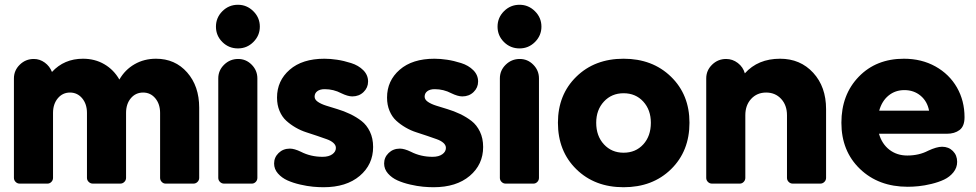

<svg xmlns="http://www.w3.org/2000/svg" viewBox="-20 -766 4073 801"><path d="M342.8 -23.9V-294.9Q342.8 -332 322.8 -356Q302.7 -379.9 272 -379.9Q241.2 -379.9 221.2 -356Q201.2 -332 201.2 -294.9V-23.9Q201.2 -14.2 194.3 -7.1Q187.5 0 178.2 0H62Q52.2 0 45.2 -7.1Q38.1 -14.2 38.1 -23.9V-439Q38.1 -472.2 62.5 -496.1Q86.9 -520 121.1 -520Q146 -520 166.7 -504.9Q187.5 -489.7 196.8 -465.8Q247.6 -521 326.2 -521Q376 -521 415.3 -498Q454.6 -475.1 478 -434.1Q501.5 -475.1 541.3 -498Q581.1 -521 630.9 -521Q710.4 -521 760.7 -463.9Q811 -406.7 811 -316.9V-23.9Q811 -14.2 804 -7.1Q796.9 0 787.1 0H670.9Q661.6 0 654.8 -7.1Q647.9 -14.2 647.9 -23.9V-294.9Q647.9 -332 627.9 -356Q607.9 -379.9 577.1 -379.9Q545.9 -379.9 525.9 -356.2Q505.9 -332.5 505.9 -294.9V-23.9Q505.9 -14.2 498.8 -7.1Q491.7 0 481.9 0H367.2Q357.4 0 350.1 -7.1Q342.8 -14.2 342.8 -23.9Z M890.6 -23.9V-439Q890.6 -472.2 915 -496.1Q939.5 -520 973.6 -520Q1006.3 -520 1030 -496.1Q1053.7 -472.2 1053.7 -439V-23.9Q1053.7 -14.2 1046.9 -7.1Q1040 0 1030.8 0H914.6Q904.8 0 897.7 -7.1Q890.6 -14.2 890.6 -23.9ZM972.7 -746.1Q1009.8 -746.1 1036.9 -719.2Q1064 -692.4 1064 -654.8Q1064 -617.7 1037.1 -590.8Q1010.3 -564 972.7 -564Q934.6 -564 907.7 -590.6Q880.9 -617.2 880.9 -654.8Q880.9 -692.4 907.7 -719.2Q934.6 -746.1 972.7 -746.1Z M1333.5 -521Q1358.4 -521 1386.2 -516.8Q1414.1 -512.7 1444.8 -502.9Q1475.6 -493.2 1495.6 -473.1Q1515.6 -453.1 1515.6 -425.8Q1515.6 -400.4 1496.8 -382.1Q1478 -363.8 1449.7 -363.8Q1431.2 -363.8 1403.8 -377Q1371.6 -394 1334.5 -394Q1314.9 -394 1303.7 -385.5Q1292.5 -377 1292.5 -362.8Q1292.5 -350.6 1305.9 -341.3Q1319.3 -332 1340.8 -325.2Q1362.3 -318.4 1388.4 -310.5Q1414.6 -302.7 1440.7 -290.3Q1466.8 -277.8 1488.3 -261.2Q1509.8 -244.6 1523.2 -216.8Q1536.6 -189 1536.6 -152.8Q1536.6 -79.6 1480.7 -32.2Q1424.8 15.1 1329.6 15.1Q1309.6 15.1 1285.6 12.9Q1261.7 10.7 1232.2 3.9Q1202.6 -2.9 1179.2 -13.4Q1155.8 -23.9 1139.6 -42.2Q1123.5 -60.5 1123.5 -84Q1123.5 -109.4 1142.3 -127.7Q1161.1 -146 1189.5 -146Q1208 -146 1235.4 -132.8Q1276.4 -111.8 1325.7 -111.8Q1351.6 -111.8 1366.5 -122.6Q1381.3 -133.3 1381.3 -148.9Q1381.3 -160.6 1370.8 -169.9Q1360.4 -179.2 1343 -185.3Q1325.7 -191.4 1303.7 -199Q1281.7 -206.5 1258.5 -213.9Q1235.4 -221.2 1213.4 -233.9Q1191.4 -246.6 1174.1 -262.5Q1156.7 -278.3 1146.2 -303.2Q1135.7 -328.1 1135.7 -358.9Q1135.7 -429.2 1188.5 -475.1Q1241.2 -521 1333.5 -521Z M1792.5 -521Q1817.4 -521 1845.2 -516.8Q1873 -512.7 1903.8 -502.9Q1934.6 -493.2 1954.6 -473.1Q1974.6 -453.1 1974.6 -425.8Q1974.6 -400.4 1955.8 -382.1Q1937 -363.8 1908.7 -363.8Q1890.1 -363.8 1862.8 -377Q1830.6 -394 1793.5 -394Q1773.9 -394 1762.7 -385.5Q1751.5 -377 1751.5 -362.8Q1751.5 -350.6 1764.9 -341.3Q1778.3 -332 1799.8 -325.2Q1821.3 -318.4 1847.4 -310.5Q1873.5 -302.7 1899.7 -290.3Q1925.8 -277.8 1947.3 -261.2Q1968.8 -244.6 1982.2 -216.8Q1995.6 -189 1995.6 -152.8Q1995.6 -79.6 1939.7 -32.2Q1883.8 15.1 1788.6 15.1Q1768.6 15.1 1744.6 12.9Q1720.7 10.7 1691.2 3.9Q1661.6 -2.9 1638.2 -13.4Q1614.7 -23.9 1598.6 -42.2Q1582.5 -60.5 1582.5 -84Q1582.5 -109.4 1601.3 -127.7Q1620.1 -146 1648.4 -146Q1667 -146 1694.3 -132.8Q1735.4 -111.8 1784.7 -111.8Q1810.5 -111.8 1825.4 -122.6Q1840.3 -133.3 1840.3 -148.9Q1840.3 -160.6 1829.8 -169.9Q1819.3 -179.2 1802 -185.3Q1784.7 -191.4 1762.7 -199Q1740.7 -206.5 1717.5 -213.9Q1694.3 -221.2 1672.4 -233.9Q1650.4 -246.6 1633.1 -262.5Q1615.7 -278.3 1605.2 -303.2Q1594.7 -328.1 1594.7 -358.9Q1594.7 -429.2 1647.5 -475.1Q1700.2 -521 1792.5 -521Z M2065.4 -23.9V-439Q2065.4 -472.2 2089.8 -496.1Q2114.3 -520 2148.4 -520Q2181.2 -520 2204.8 -496.1Q2228.5 -472.2 2228.5 -439V-23.9Q2228.5 -14.2 2221.7 -7.1Q2214.8 0 2205.6 0H2089.4Q2079.6 0 2072.5 -7.1Q2065.4 -14.2 2065.4 -23.9ZM2147.5 -746.1Q2184.6 -746.1 2211.7 -719.2Q2238.8 -692.4 2238.8 -654.8Q2238.8 -617.7 2211.9 -590.8Q2185.1 -564 2147.5 -564Q2109.4 -564 2082.5 -590.6Q2055.7 -617.2 2055.7 -654.8Q2055.7 -692.4 2082.5 -719.2Q2109.4 -746.1 2147.5 -746.1Z M2581.5 15.1Q2460.9 15.1 2384.3 -60.1Q2307.6 -135.3 2307.6 -253.9Q2307.6 -371.1 2384.3 -446Q2460.9 -521 2581.5 -521Q2702.1 -521 2779.3 -446Q2856.4 -371.1 2856.4 -253.9Q2856.4 -135.3 2779.5 -60.1Q2702.6 15.1 2581.5 15.1ZM2581.5 -128.9Q2631.8 -128.9 2663.6 -163.6Q2695.3 -198.2 2695.3 -253.9Q2695.3 -307.6 2663.6 -342.3Q2631.8 -377 2581.5 -377Q2531.7 -377 2499.5 -342.3Q2467.3 -307.6 2467.3 -253.9Q2467.3 -198.7 2499.5 -163.8Q2531.7 -128.9 2581.5 -128.9Z M3263.2 -23.9V-285.2Q3263.2 -327.1 3238.8 -353.5Q3214.4 -379.9 3176.3 -379.9Q3138.2 -379.9 3113.8 -353.5Q3089.4 -327.1 3089.4 -285.2V-23.9Q3089.4 -14.2 3082.5 -7.1Q3075.7 0 3066.4 0H2950.2Q2940.4 0 2933.3 -7.1Q2926.3 -14.2 2926.3 -23.9V-439Q2926.3 -472.2 2950.7 -496.1Q2975.1 -520 3009.3 -520Q3036.1 -520 3058.1 -503.2Q3080.1 -486.3 3087.4 -460Q3142.1 -521 3234.4 -521Q3318.8 -521 3372.6 -462.4Q3426.3 -403.8 3426.3 -311V-23.9Q3426.3 -14.2 3419.2 -7.1Q3412.1 0 3402.3 0H3287.1Q3277.3 0 3270.3 -7.1Q3263.2 -14.2 3263.2 -23.9Z M3930.2 -208H3647Q3659.2 -165.5 3690.4 -141.4Q3721.7 -117.2 3765.1 -117.2Q3814 -117.2 3852.1 -137.2Q3887.7 -153.8 3910.2 -153.8Q3937.5 -153.8 3955.3 -136Q3973.1 -118.2 3973.1 -90.8Q3973.1 -66.4 3957.5 -47.1Q3941.9 -27.8 3918.7 -16.8Q3895.5 -5.9 3866.2 1.2Q3836.9 8.3 3812.7 10.7Q3788.6 13.2 3767.1 13.2Q3645 13.2 3567.6 -61.3Q3490.2 -135.7 3490.2 -253.9Q3490.2 -371.1 3562.7 -446Q3635.3 -521 3751 -521Q3824.7 -521 3882.6 -488.8Q3940.4 -456.5 3972.2 -401.1Q4003.9 -345.7 4003.9 -276.9Q4003.9 -239.3 3983.2 -223.6Q3962.4 -208 3930.2 -208ZM3752.9 -390.1Q3714.8 -390.1 3687 -367.4Q3659.2 -344.7 3647.9 -304.2H3856Q3848.6 -343.3 3820.6 -366.7Q3792.5 -390.1 3752.9 -390.1Z"/></svg>

Font: LT Saeada
Style: Bold
Weight: 700
Designer: Daniel Lyons
Foundry: LyonsType
Version: Version 1.001